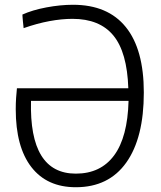

<svg xmlns="http://www.w3.org/2000/svg" viewBox="-20 -775 675 805"><path d="M46 -317Q46 -343 47.5 -364.5Q49 -386 51 -405H518Q513 -556 455.5 -626Q398 -696 284 -696Q239 -696 187.5 -686.5Q136 -677 79 -657Q79 -659 78 -667.5Q77 -676 76 -686Q75 -696 74.5 -704Q74 -712 74 -714Q116 -733 174.5 -744Q233 -755 286 -755Q432 -755 507.5 -661.5Q583 -568 583 -387Q583 -197 509.5 -93.5Q436 10 298 10Q177 10 111.5 -74.5Q46 -159 46 -317ZM298 -47Q402 -47 458.5 -123.5Q515 -200 519 -352H110Q102 -47 298 -47Z"/></svg>

Font: Encode Sans Narrow
Style: Light
Weight: 300
Designer: Pablo Impallari, Andres Torresi
Foundry: Pablo Impallari, Andres Torresi
Version: Version 1.000; ttfautohint (v1.00) -l 8 -r 50 -G 200 -x 14 -